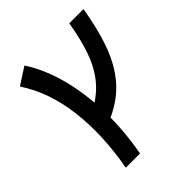

<svg xmlns="http://www.w3.org/2000/svg" viewBox="-208 -652 1003 1003"><g transform="rotate(-45 293.0 -151.0)"><path d="M138.2 224.6Q175.8 19 154.5 -158.7Q133.3 -336.4 46.9 -466.3L141.1 -527.3Q199.2 -439 231 -320.1Q262.7 -201.2 266.6 -62.3Q270.5 76.7 243.2 224.6ZM210.4 6.3 192.9 -92.8Q272.9 -128.9 325.7 -182.4Q378.4 -235.8 410.9 -317.4Q443.4 -398.9 462.9 -517.6H567.9Q548.3 -401.4 519.8 -315.2Q491.2 -229 449.2 -167.5Q407.2 -106 348.6 -63.7Q290 -21.5 210.4 6.3Z"/></g></svg>

Font: Cascadia Code
Style: Italic
Weight: 400
Italic angle: -10°
Designer: Aaron Bell
Foundry: Saja Typeworks
Version: Version 2407.024